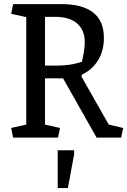

<svg xmlns="http://www.w3.org/2000/svg" viewBox="-20 -681 629 950"><path d="M109.9 -596.2 35.2 -612.8 44.9 -660.6H285.2Q386.7 -660.6 440.4 -619.4Q494.1 -578.1 494.1 -493.2Q494.1 -429.7 465.1 -382.6Q436 -335.4 385.7 -312L382.8 -302.7L518.1 -64.5L589.4 -47.9L579.6 0H458L292 -293.5H202.6V-64.5L276.9 -47.9L267.1 0H44.9L35.2 -47.9L109.9 -64.5ZM202.6 -597.7V-356.4H262.7Q293 -356.4 324 -360.8Q355 -365.2 385.3 -375.5Q390.6 -397.5 395 -423.3Q399.4 -449.2 399.4 -473.1Q399.4 -531.2 362.1 -564.5Q324.7 -597.7 252 -597.7ZM265.6 62.5H346.7V83L315.9 249.5H265.6Z"/></svg>

Font: Noticia Text
Style: Regular
Weight: 400
Designer: JM Sole
Foundry: JM Sole
Version: Version 1.003